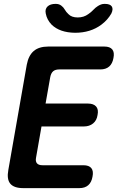

<svg xmlns="http://www.w3.org/2000/svg" viewBox="-20 -970 640 990"><path d="M215 -436H434Q462 -436 475.5 -421Q489 -406 483 -377Q479 -349 460 -333.5Q441 -318 413 -318H194L166 -158Q162 -138 170.5 -128Q179 -118 199 -118H410Q439 -118 451 -103Q463 -88 457 -59Q452 -30 435 -15Q418 0 389 0H100Q52 0 33 -23Q14 -46 23 -94L118 -636Q127 -684 154 -707Q181 -730 229 -730H518Q547 -730 559 -715Q571 -700 565 -671Q560 -642 543 -627Q526 -612 497 -612H286Q265 -612 254 -602.5Q243 -593 239 -572ZM216 -900Q211 -923 225 -936.5Q239 -950 267 -950Q277 -950 284 -947.5Q291 -945 296 -941Q307 -933 314 -920.5Q321 -908 333 -897Q349 -880 381 -880Q412 -880 435 -897Q450 -907 461 -919Q472 -931 485 -939Q493 -944 501 -947Q509 -950 520 -950Q548 -950 556.5 -936.5Q565 -923 554 -900Q535 -867 503 -843Q447 -801 367 -801Q288 -802 246 -843Q222 -868 216 -900Z"/></svg>

Font: Maple Mono
Style: Bold Italic
Weight: 700
Italic angle: -10°
Monospace: yes
Designer: subframe7536
Version: Version 7.000